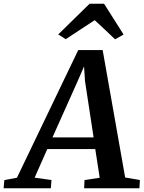

<svg xmlns="http://www.w3.org/2000/svg" viewBox="-90 -1017 776 1037"><path d="M-70.5 0 -66.5 -44.5 1.5 -57 332.5 -746.5H464.5L586 -58.5L665.5 -44.5L663 0H364.5L366.5 -44.5L448.5 -57L424.5 -212H165.5L97 -57.5L188 -44.5L184.5 0ZM193.5 -275H415.5L369 -580L364 -658.5L332 -584.5ZM224.5 -831 394 -997H472L577.5 -830.5L531.5 -804.5Q504.5 -830.5 477 -856.5Q449.5 -882.5 421.5 -908Q382.5 -882.5 343.2 -856.8Q304 -831 265 -805.5Z"/></svg>

Font: Merriweather Light 18pt SemiBold
Style: Italic
Weight: 600
Italic angle: -7.8°
Version: Version 2.101